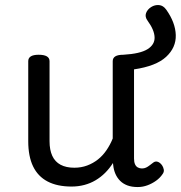

<svg xmlns="http://www.w3.org/2000/svg" viewBox="-20 -736 730 775"><path d="M269 17Q211 17 172 -3.5Q133 -24 113.5 -64.5Q94 -105 94 -166V-489Q94 -502 104.5 -508.5Q115 -515 136 -515Q158 -515 169 -508.5Q180 -502 180 -489V-166Q180 -131 191 -107Q202 -83 224.5 -71Q247 -59 280 -59Q308 -59 332 -68Q356 -77 375.5 -92.5Q395 -108 410 -130Q425 -152 435 -177V-489Q435 -502 445.5 -508.5Q456 -515 478 -515Q546 -519 575.5 -537.5Q605 -556 604 -585.5Q603 -615 576 -652Q564 -668 569.5 -683Q575 -698 590 -707.5Q605 -717 622 -715.5Q639 -714 651 -697Q688 -645 689.5 -594.5Q691 -544 650.5 -506.5Q610 -469 521 -456V-96Q521 -82 525 -73Q529 -64 536.5 -60Q544 -56 553 -56Q562 -56 569.5 -59.5Q577 -63 584.5 -69Q592 -75 599 -80Q607 -86 616.5 -83Q626 -80 634 -69Q639 -62 641 -52Q643 -42 636 -33Q626 -18 610 -6.5Q594 5 575 12Q556 19 536 19Q512 19 494.5 12.5Q477 6 465 -6Q453 -18 446 -34Q439 -50 437 -69L436 -78Q422 -56 404.5 -38.5Q387 -21 366 -8.5Q345 4 320.5 10.5Q296 17 269 17Z"/></svg>

Font: Playwrite ES
Style: Regular
Weight: 400
Designer: Veronika Burian, José Scaglione
Foundry: TypeTogether
Version: Version 1.002